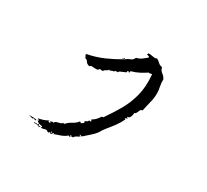

<svg xmlns="http://www.w3.org/2000/svg" viewBox="-145 -957 1290 1194"><g transform="rotate(30 500.0 -360.0)"><path d="M779 -544Q780 -518 774.5 -491Q769 -464 762 -438Q760 -429 758 -420Q756 -411 754 -403Q743 -402 738.5 -393Q734 -384 730.5 -375Q727 -366 717 -363Q718 -358 715.5 -347Q713 -336 707.5 -328Q702 -320 693 -323Q692 -318 694 -316Q696 -314 699 -314Q697 -308 693 -310Q690 -311 687 -311Q688 -308 685 -304Q684 -303 684.5 -302.5Q685 -302 690 -302Q675 -270 655 -243Q635 -216 616 -193.5Q597 -171 586 -149Q571 -129 548 -109.5Q525 -90 509 -75Q504 -73 500 -76Q497 -78 494 -78Q488 -77 493.5 -73.5Q499 -70 503 -72Q494 -64 481 -58Q468 -52 463 -41Q460 -40 456 -43Q455 -44 454.5 -43.5Q454 -43 454 -38Q451 -39 451 -43Q451 -46 451 -47Q448 -44 445 -46Q443 -47 442 -47Q442 -40 448 -38Q447 -33 440.5 -35Q434 -37 432 -38Q423 -27 405.5 -19.5Q388 -12 368.5 -6Q349 0 334 8Q329 9 326.5 6.5Q324 4 325 -1Q323 0 321 3Q320 6 318 7.5Q316 9 310 8Q301 0 294 0.5Q287 1 280 4Q274 5 268 6Q262 7 255 2Q256 -1 259 1Q262 2 264 2Q265 -4 261 -5.5Q257 -7 252 -7Q244 -8 242 -11Q239 -10 240 -7Q243 -3 239 -1Q244 3 245 3.5Q246 4 247 2Q248 -1 252 -1Q252 9 247 8Q242 7 237 4Q232 1 228 0Q224 -1 224 5Q223 0 220.5 0Q218 0 215 1Q208 3 206 -1Q202 -2 214.5 -3.5Q227 -5 233 -1Q239 -7 236.5 -10Q234 -13 230 -15Q226 -17 223 -19.5Q220 -22 221 -26Q224 -23 227 -25Q229 -26 230 -26Q220 -28 221 -31Q222 -34 212 -35Q231 -38 247 -43Q263 -48 285 -60Q278 -53 282.5 -51Q287 -49 295 -47Q297 -57 288 -57Q293 -59 303 -61.5Q313 -64 313 -57Q315 -69 326 -72.5Q337 -76 349 -78.5Q361 -81 365 -90Q368 -87 374 -87Q392 -107 414.5 -118.5Q437 -130 451 -149Q458 -149 460 -142Q465 -144 473.5 -150.5Q482 -157 475 -164Q477 -167 485 -170Q490 -172 493.5 -175Q497 -178 497 -185Q505 -178 512 -185Q511 -187 509 -190Q505 -194 509 -198Q519 -201 532 -214.5Q545 -228 552 -241Q554 -241 557 -243Q561 -245 564 -244Q601 -297 633.5 -352.5Q666 -408 683.5 -474.5Q701 -541 693 -627Q690 -628 687 -627.5Q684 -627 681 -626Q673 -622 671 -627Q652 -614 625 -599.5Q598 -585 570 -578Q566 -578 566.5 -572.5Q567 -567 564 -565Q560 -564 559 -568Q557 -571 555 -571Q554 -570 552.5 -569Q551 -568 549 -568Q554 -561 546.5 -557Q539 -553 528 -549Q519 -546 511 -542Q503 -538 503 -532Q500 -531 494 -532Q488 -532 483.5 -531Q479 -530 481 -522Q477 -525 474 -524Q471 -523 468 -522Q465 -520 461.5 -519Q458 -518 454 -522Q457 -519 457 -513Q454 -514 452.5 -516Q451 -518 448 -519Q440 -508 432 -505.5Q424 -503 417 -492Q416 -492 413 -492Q408 -492 403.5 -492Q399 -492 396 -495Q390 -482 378.5 -481.5Q367 -481 355 -482Q351 -482 347.5 -482.5Q344 -483 341 -483Q339 -483 335 -480Q331 -475 328 -476Q310 -480 303 -492.5Q296 -505 282 -507Q283 -510 279 -517Q276 -520 274.5 -523.5Q273 -527 276 -532Q338 -544 391.5 -567.5Q445 -591 494 -620Q494 -626 489 -623Q484 -620 485 -617Q480 -620 489 -625Q494 -629 494 -630Q497 -630 497 -622Q497 -621 497 -620Q510 -634 529 -640.5Q548 -647 555 -666Q577 -671 592.5 -682.5Q608 -694 622 -706Q623 -712 620 -713.5Q617 -715 613 -716Q606 -717 604 -719Q607 -722 607 -728Q613 -730 620 -729Q627 -728 634 -727Q643 -725 652.5 -724Q662 -723 671 -728Q685 -721 695.5 -710Q706 -699 724 -697Q729 -675 745.5 -663.5Q762 -652 770 -633Q769 -619 770.5 -607Q772 -595 774 -583Q776 -574 777.5 -564.5Q779 -555 779 -544ZM212 -23Q211 -16 206.5 -17Q202 -18 197 -20Q187 -24 187 -17Q180 -19 172.5 -21Q165 -23 157 -26Q160 -26 164 -26Q168 -26 173 -26Q182 -26 192.5 -25.5Q203 -25 212 -23ZM350 -1Q350 -7 343 -3Q336 0 334 -1Q335 -5 332.5 -7Q330 -9 328 -5Q332 -3 331 2Q332 2 335 2Q340 2 344 1.5Q348 1 350 -1Z"/></g></svg>

Font: Yuji Mai
Style: Regular
Weight: 400
Designer: Kataoka Yuji
Foundry: Kinuta Font Factory
Version: Version 3.002